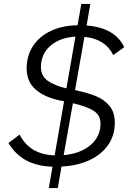

<svg xmlns="http://www.w3.org/2000/svg" viewBox="-20 -840 658 980"><path d="M566 -213Q566 -150 532.5 -101Q499 -52 437.5 -23Q376 6 294 10L275 120H229L248 11Q168 8 113.5 -21.5Q59 -51 23 -110L80 -153Q107 -101 151.5 -75Q196 -49 259 -47L307 -323L287 -327Q208 -343 162 -383Q116 -423 116 -491Q116 -555 148 -604.5Q180 -654 239 -682Q298 -710 376 -711L395 -820H441L422 -710Q568 -698 614 -599L558 -559Q518 -641 411 -652L363 -380Q426 -367 469 -349.5Q512 -332 539 -299.5Q566 -267 566 -213ZM319 -389 365 -653Q285 -648 237 -606Q189 -564 189 -497Q189 -452 224 -427.5Q259 -403 319 -389ZM493 -209Q493 -252 458 -274.5Q423 -297 352 -313L305 -48Q391 -56 442 -99.5Q493 -143 493 -209Z"/></svg>

Font: KoHo
Style: Italic
Weight: 400
Italic angle: -10°
Designer: Cadson Demak & Katatrad Team
Foundry: Cadson Demak Co.,Ltd.
Version: Version 1.000